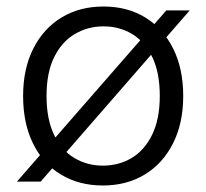

<svg xmlns="http://www.w3.org/2000/svg" viewBox="-20 -558 634 590"><path d="M32 0 491 -526H563L105 0ZM296 12Q223 12 167.5 -21.5Q112 -55 81.5 -117Q51 -179 51 -263Q51 -347 82.5 -409Q114 -471 169.5 -504.5Q225 -538 298 -538Q371 -538 426 -504.5Q481 -471 512 -409Q543 -347 543 -263Q543 -179 511.5 -117Q480 -55 424.5 -21.5Q369 12 296 12ZM296 -49Q345 -49 384.5 -72.5Q424 -96 447.5 -144Q471 -192 471 -263Q471 -335 448 -382.5Q425 -430 386 -453.5Q347 -477 298 -477Q250 -477 210 -453.5Q170 -430 146.5 -382.5Q123 -335 123 -263Q123 -192 146 -144Q169 -96 208.5 -72.5Q248 -49 296 -49Z"/></svg>

Font: DM Sans 9pt Light
Style: Regular
Weight: 300
Version: Version 4.004;gftools[0.9.30]